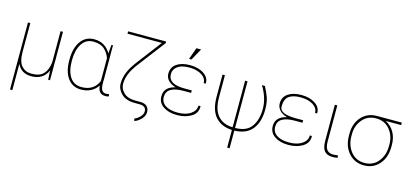

<svg xmlns="http://www.w3.org/2000/svg" viewBox="-74 -1273 4311 2023"><g transform="rotate(15 2082.0 -261.0)"><path d="M108.9 203.1H83.5V-528.3H108.9V-214.8Q108.9 -106 150.4 -61Q191.9 -16.1 258.3 -16.1Q348.1 -16.1 389.2 -61.5Q430.2 -106.9 439 -189.9V-528.3H465.3V-246.6H466.3Q466.3 -235.4 465.3 -213.9V0H445.3L439.9 -100.1Q391.1 10.3 262.7 10.3Q151.9 10.3 108.9 -83.5Z M634.3 -254.4Q634.3 -145 677.5 -80.6Q720.7 -16.1 804.7 -16.1Q873.5 -16.1 918.9 -47.1Q964.4 -78.1 984.9 -129.9V-379.9Q965.3 -436 923.1 -473.9Q880.9 -511.7 801.3 -511.7Q721.7 -511.7 678 -443.1Q634.3 -374.5 634.3 -264.6ZM1072.8 10.3Q1032.7 10.3 1011.5 -11.5Q990.2 -33.2 985.8 -83Q959.5 -40 913.1 -14.9Q866.7 10.3 805.2 10.3Q711.9 10.3 659.4 -61Q606.9 -132.3 606.9 -254.4V-264.6Q606.9 -390.1 659.7 -464.1Q712.4 -538.1 806.2 -538.1Q868.2 -538.1 913.6 -509.8Q959 -481.4 985.8 -432.1L994.1 -527.8H1011.2V-445.8Q1011.2 -363.8 1011.7 -363.8V-148.4L1011.2 -147.5V-114.7Q1011.2 -60.1 1026.9 -37.8Q1042.5 -15.6 1071.3 -15.6Q1082 -15.6 1103 -20.5L1108.4 3.4Q1093.8 10.3 1072.8 10.3Z M1514.6 59.1Q1514.6 0 1440.9 0H1390.1Q1293.5 0 1243.2 -49.3Q1192.9 -98.6 1192.9 -160.2Q1192.9 -221.7 1218 -283.9Q1243.2 -346.2 1307.6 -429.2L1502 -685.1H1127V-710.9H1541.5V-692.9L1325.7 -410.2Q1265.1 -333 1241.9 -274.9Q1218.8 -216.8 1218.8 -163.1Q1218.8 -109.4 1262.2 -67.6Q1305.7 -25.9 1390.1 -25.9H1440.4Q1492.2 -25.9 1516.4 -2.7Q1540.5 20.5 1540.5 61.5Q1540.5 102.5 1505.6 138.2Q1470.7 173.8 1434.1 185.1L1427.2 159.7Q1457 149.4 1485.8 120.6Q1514.6 91.8 1514.6 59.1Z M1855.5 -256.3Q1668.5 -256.8 1668.5 -141.6Q1668.5 -83 1716.8 -50.8Q1765.1 -18.6 1852.1 -18.6Q1939 -18.6 1992.2 -54.7Q2045.4 -90.8 2045.4 -147H2067.4L2068.4 -144Q2070.8 -70.8 2006.3 -31.2Q1941.9 8.3 1850.6 8.3Q1759.3 8.3 1700.7 -31.7Q1642.1 -71.8 1642.1 -141.6Q1642.1 -244.1 1763.7 -270.5Q1709.5 -285.6 1680.2 -317.9Q1650.9 -350.1 1651.4 -391.6Q1651.4 -460.9 1705.6 -498.5Q1760.3 -536.1 1851.1 -536.1Q1941.9 -536.1 2002 -496.1Q2062 -456.1 2059.6 -393.1L2058.6 -390.1H2037.1Q2037.6 -443.4 1984.9 -476.6Q1932.1 -509.8 1849.1 -509.8Q1766.1 -509.8 1722.2 -477.5Q1678.7 -445.3 1678.7 -393.1Q1678.7 -283.2 1855.5 -283.2H1936V-256.3ZM1867.7 -725.1H1919.4L1848.1 -596.7H1822.3Z M2635.3 -528.3H2668Q2700.7 -466.8 2718.3 -415.8Q2735.8 -364.7 2735.8 -288.1Q2735.8 -152.8 2672.6 -73.2Q2609.4 6.3 2478.5 9.8V202.6H2452.1V9.8Q2336.4 4.9 2271 -68.1Q2205.6 -141.1 2205.6 -288.1V-528.3H2231.9V-287.1Q2231.9 -153.8 2290.3 -87.6Q2348.6 -21.5 2449.2 -20L2452.1 -21V-527.8H2478.5V-20.5L2481.4 -19.5Q2604.5 -20.5 2657 -95.7Q2709.5 -170.9 2709.5 -289.6Q2709.5 -408.2 2635.3 -528.3Z M3070.3 -256.3Q2883.3 -256.8 2883.3 -141.6Q2883.3 -83 2931.6 -50.8Q2980 -18.6 3066.9 -18.6Q3153.8 -18.6 3207 -54.4Q3260.3 -90.3 3260.3 -147H3282.2L3283.2 -144Q3285.6 -70.8 3221.2 -31.2Q3156.7 8.3 3065.4 8.3Q2974.1 8.3 2915.5 -31.7Q2856.9 -71.8 2856.9 -141.6Q2856.9 -244.1 2978.5 -270.5Q2924.3 -285.6 2895.3 -317.9Q2866.2 -350.1 2866.2 -391.6Q2866.2 -460.9 2920.7 -498.5Q2975.1 -536.1 3065.9 -536.1Q3156.7 -536.1 3216.8 -496.3Q3276.9 -456.5 3274.4 -393.1L3273.4 -390.1H3252Q3252 -443.8 3199.5 -476.8Q3147 -509.8 3064 -509.8Q2981 -509.8 2937.3 -477.8Q2893.6 -445.8 2893.6 -364.5Q2893.6 -283.2 3070.3 -283.2H3150.9V-256.3Z M3431.2 -136.2V-527.8H3458V-136.2Q3458 -70.3 3481.4 -43.2Q3504.9 -16.1 3548.3 -16.1Q3567.4 -16.1 3600.6 -20.5L3605 3.9Q3583 10.3 3549.8 10.3Q3488.3 10.3 3459.7 -23.7Q3431.2 -57.6 3431.2 -136.2Z M3685.1 -253.9Q3685.1 -154.3 3740.5 -85.2Q3795.9 -16.1 3889.6 -16.1Q3983.4 -16.1 4039.1 -85.4Q4094.7 -154.8 4094.7 -253.9V-274.4Q4094.7 -367.7 4038.8 -434.6Q3982.9 -501.5 3889.6 -501.5H3889.2Q3795.9 -501 3740.5 -434.1Q3685.1 -367.2 3685.1 -274.4ZM4161.6 -501.5H3993.2Q4053.2 -470.7 4087.2 -411.9Q4121.1 -353 4121.1 -275.4V-254.4Q4121.1 -137.2 4057.1 -63.5Q3993.2 10.3 3890.6 10.3Q3788.1 10.3 3723.4 -63.5Q3658.7 -137.2 3658.7 -253.9V-274.4Q3658.7 -385.3 3722.7 -456.5Q3786.6 -527.8 3889.2 -528.3H4161.6Z"/></g></svg>

Font: Roboto-Thin
Style: Regular
Weight: 250
Designer: Google
Version: Version 1.100141; 2013; ttfautohint (v0.94.14-c901) -l 8 -r 